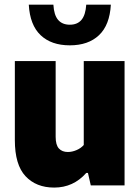

<svg xmlns="http://www.w3.org/2000/svg" viewBox="-20 -818 618 847"><path d="M45.5 -200V-548.5H225.5V-214.5Q225.5 -178.5 239.8 -163Q254 -147.5 279.5 -147.5Q298 -147.5 317.5 -155.8Q337 -164 349.5 -178.5V-548.5H529.5V0H380.5L368 -55H360.5Q303.5 9.5 219 9.5Q139.5 9.5 92.5 -40.8Q45.5 -91 45.5 -200ZM107 -797.5H215.5Q218 -752 236.2 -730.5Q254.5 -709 288 -709Q321.5 -709 339.5 -730.5Q357.5 -752 360.5 -797.5H469Q464 -707.5 416.8 -662.8Q369.5 -618 288 -618Q206.5 -618 159.2 -662.8Q112 -707.5 107 -797.5Z"/></svg>

Font: Encode Sans Semi Condensed ExBd
Style: Regular
Weight: 800
Width: 4
Designer: Multiple Designers
Foundry: Impallari Type
Version: Version 2.000